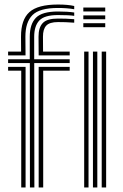

<svg xmlns="http://www.w3.org/2000/svg" viewBox="-20 -828 542 848"><path d="M15.8 -583.2V-600H73.2L72.8 -665.8Q72.5 -740.8 109.8 -774.4Q147 -808 236 -808Q280.2 -808 307.8 -801.5V-787.2Q276.2 -792.8 236 -792.8Q155 -792.8 123.5 -761.5Q92 -730.2 92.2 -665.8L92.8 -583.2ZM112.2 0 111.8 -549.5H15.8V-566.2H111.5V-665.8Q111.5 -721.8 138.6 -749.5Q165.8 -777.2 236 -777.2Q278.8 -777.2 307.8 -772.8V-758Q285.2 -761.5 236 -761.5Q175.8 -761.5 153.4 -737.2Q131 -713 131 -665.8V-566.2H287.8V-549.5H131.2L131.8 0ZM150.8 -583.2 150.2 -665.8Q150 -706.5 168.8 -726.2Q187.5 -746 236 -746Q253.5 -746 270.8 -745.5Q288 -745 307.8 -743.2V-727.8Q287.5 -729.5 269.8 -730Q252 -730.5 236 -730.5Q198.8 -730.5 184.1 -714.6Q169.5 -698.8 169.8 -665.8L170.2 -600H287.8V-583.2ZM73.8 0V-515.8H15.8V-532.8H93V0ZM150.8 0V-532.8H287.8V-515.8H170.8V0ZM348 -777.5V-794.8H444.8V-777.5ZM348 -742.8V-760H444.8V-742.8ZM348 -708V-725.5H444.8V-708ZM429.2 0V-600H448.8V0ZM351.8 0V-600H371V0ZM390.5 0V-600H409.8V0Z"/></svg>

Font: Big Shoulders Inline Text SemiBold
Style: Regular
Weight: 600
Designer: Patric King
Foundry: XO Type Co
Version: Version 1.000